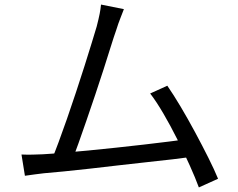

<svg xmlns="http://www.w3.org/2000/svg" viewBox="-20 -786 1040 840"><path d="M522 -746Q515 -727 506.5 -706Q498 -685 488 -653Q479 -628 465 -583Q451 -538 433.5 -483.5Q416 -429 396.5 -371Q377 -313 358 -258Q339 -203 323.5 -159.5Q308 -116 297 -90L206 -87Q219 -117 236 -163Q253 -209 273 -266Q293 -323 312.5 -382.5Q332 -442 350 -498Q368 -554 381.5 -599Q395 -644 403 -670Q412 -705 416 -725.5Q420 -746 422 -766ZM712 -411Q739 -372 770.5 -319Q802 -266 833.5 -207.5Q865 -149 891.5 -96Q918 -43 934 -4L850 34Q835 -7 810 -62.5Q785 -118 755.5 -177Q726 -236 695 -289Q664 -342 637 -377ZM167 -111Q203 -113 254.5 -117.5Q306 -122 366 -127.5Q426 -133 488.5 -140Q551 -147 610 -153.5Q669 -160 718 -166.5Q767 -173 799 -177L821 -100Q787 -95 735 -89Q683 -83 622.5 -76.5Q562 -70 497.5 -62.5Q433 -55 372 -48Q311 -41 259 -36Q207 -31 172 -28Q153 -26 132 -23Q111 -20 89 -17L74 -110Q97 -109 121.5 -109.5Q146 -110 167 -111Z"/></svg>

Font: Noto Sans HK
Style: Regular
Weight: 400
Designer: Ryoko NISHIZUKA 西塚涼子 (kana, bopomofo & ideographs); Paul D. Hunt (Latin, Greek & Cyrillic); Sandoll Communications 산돌커뮤니
Foundry: Adobe
Version: Version 2.004-H2;hotconv 1.0.118;makeotfexe 2.5.65603